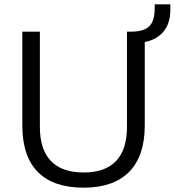

<svg xmlns="http://www.w3.org/2000/svg" viewBox="-20 -858 806 886"><path d="M766 -838V-811Q766 -751 735 -713Q704 -675 648 -664V-279Q648 -138 576 -65Q504 8 366 8Q226 8 154.5 -64.5Q83 -137 83 -279V-712H164V-272Q164 -168 215 -115Q266 -62 366 -62Q465 -62 515.5 -115Q566 -168 566 -272V-712H590Q646 -713 670 -738Q694 -763 694 -823V-838Z"/></svg>

Font: Muli-Regular
Style: Regular
Weight: 400
Version: Version 2.000